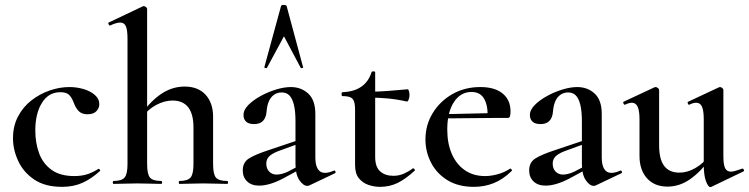

<svg xmlns="http://www.w3.org/2000/svg" viewBox="-20 -750 3054 783"><path d="M233 12Q164 12 120 -17.5Q76 -47 54.5 -93Q33 -139 33 -186Q33 -236 53.5 -275Q74 -314 108 -340.5Q142 -367 182.5 -381Q223 -395 263 -395Q292 -395 320 -387Q348 -379 366.5 -363Q385 -347 385 -325Q385 -309 373 -296.5Q361 -284 337 -284Q315 -284 302.5 -295.5Q290 -307 282 -328Q274 -350 263 -362Q252 -374 226 -374Q178 -374 151 -330.5Q124 -287 124 -218Q124 -167 139.5 -125Q155 -83 190 -57.5Q225 -32 283 -32Q312 -32 334.5 -39Q357 -46 381 -61Q383 -63 386.5 -59Q390 -55 388 -53Q353 -21 316.5 -4.5Q280 12 233 12Z M443 0Q440 0 440 -6Q440 -12 443 -12Q476 -12 488 -26Q500 -40 500 -81V-592Q500 -627 493.5 -642.5Q487 -658 470 -658Q455 -658 429 -646Q426 -645 423 -650.5Q420 -656 423 -658L562 -724Q564 -725 564.5 -725Q565 -725 566 -725Q571 -725 575.5 -721Q580 -717 580 -714V-81Q580 -40 591.5 -26Q603 -12 637 -12Q641 -12 641 -6Q641 0 637 0Q618 0 593.5 -1Q569 -2 540 -2Q512 -2 487 -1Q462 0 443 0ZM712 0Q709 0 709 -6Q709 -12 712 -12Q745 -12 757 -26Q769 -40 769 -81V-230Q769 -340 683 -340Q651 -340 617 -322Q583 -304 562 -273L557 -285Q595 -339 639 -368Q683 -397 733 -397Q788 -397 818.5 -363.5Q849 -330 849 -274V-81Q849 -40 860.5 -26Q872 -12 906 -12Q910 -12 910 -6Q910 0 906 0Q887 0 862.5 -1Q838 -2 809 -2Q781 -2 756 -1Q731 0 712 0Z M1242 6Q1238 8 1233 8Q1217 8 1201 -15Q1185 -38 1185 -82V-255Q1185 -297 1178.5 -323Q1172 -349 1160 -361Q1148 -373 1129 -373Q1111 -373 1097.5 -363.5Q1084 -354 1076.5 -337Q1069 -320 1067 -294Q1065 -270 1052.5 -257Q1040 -244 1016 -244Q994 -244 983.5 -254Q973 -264 973 -281Q973 -302 993 -322Q1013 -342 1043 -358.5Q1073 -375 1106 -385Q1139 -395 1166 -395Q1208 -395 1237 -368.5Q1266 -342 1266 -285V-108Q1266 -77 1276 -61Q1286 -45 1305 -45Q1321 -45 1341 -54Q1346 -56 1348 -50.5Q1350 -45 1345 -43ZM1037 7Q1006 7 988 -10Q970 -27 970 -55Q970 -88 995.5 -104Q1021 -120 1076 -138L1195 -178L1198 -164L1113 -133Q1088 -123 1077 -111.5Q1066 -100 1066 -83Q1066 -62 1078 -50Q1090 -38 1108 -38Q1117 -38 1129.5 -41Q1142 -44 1156 -51L1221 -85L1223 -70L1136 -23Q1110 -9 1084.5 -1Q1059 7 1037 7ZM1216 -476Q1218 -474 1213 -472.5Q1208 -471 1206 -474L1138 -602L1069 -474Q1068 -471 1062.5 -472.5Q1057 -474 1058 -476L1126 -725Q1127 -730 1137 -730Q1147 -730 1149 -725Z M1530 12Q1506 12 1482.5 4Q1459 -4 1443.5 -23Q1428 -42 1428 -77V-303Q1428 -325 1423.5 -337Q1419 -349 1408 -353.5Q1397 -358 1377 -358Q1373 -358 1373 -366Q1373 -374 1377 -374Q1424 -376 1453.5 -396.5Q1483 -417 1495 -455Q1496 -459 1503 -459Q1510 -459 1510 -455V-110Q1510 -69 1530.5 -51Q1551 -33 1584 -33Q1608 -33 1628.5 -42.5Q1649 -52 1663 -63Q1666 -65 1670 -60.5Q1674 -56 1670 -53Q1633 -19 1600.5 -3.5Q1568 12 1530 12ZM1639 -336Q1599 -345 1561.5 -348.5Q1524 -352 1481 -352V-376Q1522 -376 1560.5 -379Q1599 -382 1643 -386Q1645 -386 1647.5 -379Q1650 -372 1650 -362Q1650 -353 1646.5 -344Q1643 -335 1639 -336Z M1913 12Q1849 12 1805 -15Q1761 -42 1738 -86.5Q1715 -131 1715 -181Q1715 -240 1744.5 -288.5Q1774 -337 1824.5 -366Q1875 -395 1939 -395Q1998 -395 2030 -368.5Q2062 -342 2062 -296Q2062 -285 2060 -277Q2058 -269 2051 -269H1968Q1971 -317 1955 -346Q1939 -375 1903 -375Q1858 -375 1831 -333.5Q1804 -292 1804 -222Q1804 -165 1822.5 -122.5Q1841 -80 1875.5 -56Q1910 -32 1958 -32Q1983 -32 2010 -39.5Q2037 -47 2060 -62Q2062 -64 2065.5 -60Q2069 -56 2067 -53Q2031 -18 1993 -3Q1955 12 1913 12ZM1775 -267 1774 -284 1996 -289V-269Z M2410 6Q2406 8 2401 8Q2385 8 2369 -15Q2353 -38 2353 -82V-255Q2353 -297 2346.5 -323Q2340 -349 2328 -361Q2316 -373 2297 -373Q2279 -373 2265.5 -363.5Q2252 -354 2244.5 -337Q2237 -320 2235 -294Q2233 -270 2220.5 -257Q2208 -244 2184 -244Q2162 -244 2151.5 -254Q2141 -264 2141 -281Q2141 -302 2161 -322Q2181 -342 2211 -358.5Q2241 -375 2274 -385Q2307 -395 2334 -395Q2376 -395 2405 -368.5Q2434 -342 2434 -285V-108Q2434 -77 2444 -61Q2454 -45 2473 -45Q2489 -45 2509 -54Q2514 -56 2516 -50.5Q2518 -45 2513 -43ZM2205 7Q2174 7 2156 -10Q2138 -27 2138 -55Q2138 -88 2163.5 -104Q2189 -120 2244 -138L2363 -178L2366 -164L2281 -133Q2256 -123 2245 -111.5Q2234 -100 2234 -83Q2234 -62 2246 -50Q2258 -38 2276 -38Q2285 -38 2297.5 -41Q2310 -44 2324 -51L2389 -85L2391 -70L2304 -23Q2278 -9 2252.5 -1Q2227 7 2205 7Z M2702 11Q2649 11 2618.5 -23Q2588 -57 2588 -114V-263Q2588 -298 2580.5 -314.5Q2573 -331 2557 -331Q2545 -331 2529 -323Q2525 -322 2522.5 -328Q2520 -334 2523 -335L2649 -394Q2652 -395 2654 -395Q2658 -395 2663 -391Q2668 -387 2668 -384V-157Q2668 -101 2688.5 -73.5Q2709 -46 2751 -46Q2783 -46 2815.5 -64.5Q2848 -83 2869 -113L2875 -101Q2837 -49 2794 -19Q2751 11 2702 11ZM2930 -384V-113Q2930 -79 2937 -64.5Q2944 -50 2961 -50Q2969 -50 2980 -53.5Q2991 -57 3006 -62Q3010 -64 3013 -58.5Q3016 -53 3012 -51L2881 12Q2879 13 2877 13Q2868 13 2859 -11Q2850 -35 2850 -79V-263Q2850 -298 2843 -314.5Q2836 -331 2819 -331Q2807 -331 2791 -323Q2787 -322 2785 -328Q2783 -334 2786 -335L2912 -394Q2914 -395 2916 -395Q2921 -395 2925.5 -391Q2930 -387 2930 -384Z"/></svg>

Font: Cormorant Light SemiBold
Style: Regular
Weight: 600
Version: Version 4.000